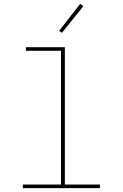

<svg xmlns="http://www.w3.org/2000/svg" viewBox="-20 -981 640 1001"><path d="M501 0H99V-19H298V-716H115V-735H318V-19H501ZM303 -810 288 -820 398 -961 415 -949Z"/></svg>

Font: Iosevka Thin Extended
Style: Regular
Weight: 100
Width: 7
Monospace: yes
Designer: Belleve Invis
Foundry: Belleve Invis
Version: Version 32.5.0; ttfautohint (v1.8.4)